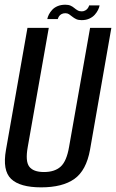

<svg xmlns="http://www.w3.org/2000/svg" viewBox="-20 -794 494 818"><path d="M155.3 4.2Q246.5 4.2 297 -31.8Q347.5 -67.7 363.5 -155.7L454.4 -675.2H363.8L274.3 -168.3Q263.9 -107.2 238.5 -84.2Q213.1 -61.1 167.4 -61.1Q121.9 -61.1 104.6 -84.2Q87.2 -107.2 98.3 -168.3L187.8 -675.2H97L5.5 -155.7Q-10.2 -67.7 27.3 -31.8Q64.9 4.2 155.3 4.2ZM327.5 -708.2Q346.6 -708.2 360.7 -714.7Q374.8 -721.2 383.7 -731.2Q392.6 -741.2 397.7 -751.7Q402.8 -762.2 404.3 -770.9H359.8Q358.6 -765.9 354.7 -759.8Q350.8 -753.7 343.7 -749.7Q336.6 -745.6 328.4 -745.6Q318 -745.6 310.7 -749.9Q303.3 -754.1 296.4 -760Q289.5 -765.9 280.7 -769.9Q271.8 -773.9 258.4 -773.9Q239.7 -773.9 225.5 -767.9Q211.3 -761.9 202.4 -752.2Q193.5 -742.5 188.3 -732.3Q183.2 -722.1 181.4 -712.7H226.1Q227.5 -718 231.2 -724.1Q235 -730.1 242 -733.9Q248.9 -737.7 258.5 -737.7Q267.5 -737.7 274 -733.4Q280.5 -729.1 287.7 -723.2Q294.9 -717.3 304.2 -712.7Q313.4 -708.2 327.5 -708.2Z"/></svg>

Font: Anybody Thin Condensed
Style: Italic
Weight: 100
Width: 3
Italic angle: -10°
Version: Version 1.113;gftools[0.9.25]